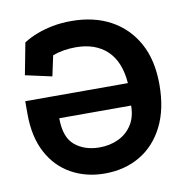

<svg xmlns="http://www.w3.org/2000/svg" viewBox="-73 -684 774 779"><g transform="rotate(-10 313.5 -294.5)"><path d="M270 -611Q363 -611 432 -573.5Q501 -536 539.5 -466Q578 -396 578 -296Q578 -194 542 -123Q506 -52 443 -15Q380 22 298 22Q222 22 161 -11.5Q100 -45 65 -110.5Q30 -176 30 -271V-323H453Q446 -413 398 -458Q350 -503 269 -503Q244 -503 219.5 -499Q195 -495 174 -487L156 -403L47 -427L72 -558Q97 -574 127 -585.5Q157 -597 192.5 -604Q228 -611 270 -611ZM295 -86Q338 -86 373 -102.5Q408 -119 429 -151.5Q450 -184 450 -231H154Q154 -152 194 -119Q234 -86 295 -86Z"/></g></svg>

Font: Podkova ExtraBold
Style: Regular
Weight: 800
Designer: Ilya Yudin
Foundry: Cyreal (www.cyreal.org)
Version: Version 2.103